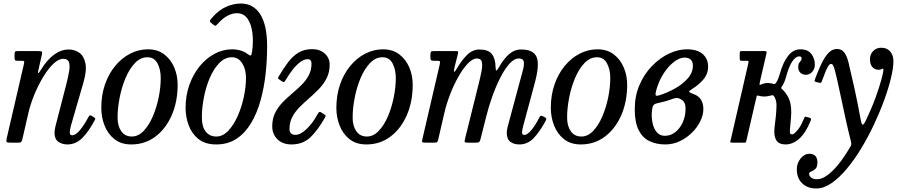

<svg xmlns="http://www.w3.org/2000/svg" viewBox="-20 -810 5120 1090"><path d="M80.5 -520H195.5Q214.5 -520 217.8 -516.5Q221 -513 217.5 -498.5L199.5 -419.5Q193.5 -395 197 -394.8Q200.5 -394.5 216 -419.5Q248.5 -472 288 -500.5Q327.5 -529 370.5 -529Q403.5 -529 429.8 -510.8Q456 -492.5 464.8 -451.2Q473.5 -410 453.5 -341L382.5 -96Q380.5 -89 378.2 -76.2Q376 -63.5 376 -60Q376 -52.5 378.8 -47.2Q381.5 -42 390.5 -42Q409.5 -42 434 -71.5Q458.5 -101 480 -142Q484.5 -150 488 -153.8Q491.5 -157.5 498.5 -153.5L511.5 -145.5Q517.5 -142 520 -139.2Q522.5 -136.5 518.5 -129Q485.5 -66 448.5 -28Q411.5 10 362.5 10Q333 10 311.2 -5.2Q289.5 -20.5 289.5 -56.5Q289.5 -62 291 -73Q292.5 -84 294.5 -92L356 -330Q367 -372.5 372.5 -405.5Q378 -438.5 371.5 -457.2Q365 -476 339 -476Q312 -476 282.2 -447.2Q252.5 -418.5 224.5 -372Q196.5 -325.5 174.5 -271.8Q152.5 -218 141 -167.5L108 -24.5Q105.5 -13 101.8 -6.5Q98 0 82.5 0H43.5Q22 0 18.2 -3.8Q14.5 -7.5 18 -24.5L116 -447.5Q119 -460.5 116 -462.8Q113 -465 102.5 -465H79.5Q67 -465 64.8 -469.5Q62.5 -474 62.5 -486.5V-500.5Q62.5 -513 65.5 -516.5Q68.5 -520 80.5 -520Z M555 -197.5Q555 -270 576.2 -331Q597.5 -392 634.5 -436.5Q671.5 -481 719.2 -505.5Q767 -530 820 -530Q875 -530 912.5 -501.2Q950 -472.5 969.2 -426.8Q988.5 -381 988.5 -329.5Q988.5 -232.5 954.8 -155.5Q921 -78.5 861.8 -34.2Q802.5 10 725.5 10Q667.5 10 629.8 -20Q592 -50 573.5 -97.5Q555 -145 555 -197.5ZM647.5 -142.5Q647.5 -94.5 668.5 -64.8Q689.5 -35 728.5 -35Q765 -35 795.2 -66.5Q825.5 -98 847.2 -148.5Q869 -199 880.8 -257Q892.5 -315 892.5 -367.5Q892.5 -415.5 874 -450.2Q855.5 -485 817 -485Q777.5 -485 746 -452Q714.5 -419 692.5 -366.5Q670.5 -314 659 -254.5Q647.5 -195 647.5 -142.5Z M1033.5 -197.5Q1033.5 -267 1054.8 -327.2Q1076 -387.5 1112.8 -433Q1149.5 -478.5 1197.2 -504.2Q1245 -530 1297.5 -530Q1324 -530 1347.8 -522.5Q1371.5 -515 1383.5 -504.5Q1399 -493.5 1403.8 -495Q1408.5 -496.5 1411.5 -520Q1419 -575 1412.8 -624.2Q1406.5 -673.5 1385 -704.2Q1363.5 -735 1324.5 -735Q1298.5 -735 1271.5 -720.5Q1244.5 -706 1221 -680Q1212.5 -670.5 1207.2 -665.8Q1202 -661 1193.5 -668L1178.5 -680.5Q1169 -688 1172.2 -694Q1175.5 -700 1184 -709.5Q1221 -752.5 1263.2 -771.2Q1305.5 -790 1347.5 -790Q1418.5 -790 1457.5 -728.8Q1496.5 -667.5 1496.5 -547.5Q1496.5 -469.5 1487.8 -390.2Q1479 -311 1459 -239.2Q1439 -167.5 1405.5 -111.2Q1372 -55 1323.2 -22.5Q1274.5 10 1207.5 10Q1144.5 10 1106.2 -21Q1068 -52 1050.8 -99.8Q1033.5 -147.5 1033.5 -197.5ZM1126 -142.5Q1126 -91 1148 -63Q1170 -35 1208 -35Q1245 -35 1275.8 -67.5Q1306.5 -100 1329.2 -151Q1352 -202 1364.2 -259.8Q1376.5 -317.5 1376.5 -367.5Q1376.5 -417.5 1354.8 -451.2Q1333 -485 1297 -485Q1257.5 -485 1225.8 -453Q1194 -421 1171.8 -369.5Q1149.5 -318 1137.8 -258.2Q1126 -198.5 1126 -142.5Z M1623.5 -78.5Q1623.5 -44.5 1657.5 -44.5Q1686 -44.5 1720.5 -77.5Q1755 -110.5 1780.5 -157.5Q1786 -167.5 1790.2 -172.2Q1794.5 -177 1801.5 -173L1818 -162.5Q1824.5 -158.5 1827.5 -155.5Q1830.5 -152.5 1825 -143Q1784.5 -70.5 1741.8 -30.2Q1699 10 1635 10Q1585 10 1555.2 -19Q1525.5 -48 1525.5 -93Q1525.5 -136 1541.5 -168.5Q1557.5 -201 1583 -227.5Q1608.5 -254 1637 -278Q1665.5 -302 1691 -327Q1716.5 -352 1732.5 -381.8Q1748.5 -411.5 1748.5 -450Q1748.5 -460 1743.5 -467Q1738.5 -474 1727.5 -474Q1706 -474 1684.5 -457.8Q1663 -441.5 1642.8 -416Q1622.5 -390.5 1605.5 -361.5Q1599.5 -351.5 1595.5 -346.5Q1591.5 -341.5 1584.5 -346L1569 -356Q1562.5 -360 1559.5 -363Q1556.5 -366 1562 -375.5Q1589 -421.5 1615.5 -456.5Q1642 -491.5 1674.5 -511.2Q1707 -531 1752 -531Q1796.5 -531 1824 -505.8Q1851.5 -480.5 1851.5 -443Q1851.5 -400.5 1835 -367.2Q1818.5 -334 1792.5 -306.8Q1766.5 -279.5 1737.5 -254.5Q1708.5 -229.5 1682.5 -203.5Q1656.5 -177.5 1640 -147.2Q1623.5 -117 1623.5 -78.5Z M1889.5 -197.5Q1889.5 -270 1910.8 -331Q1932 -392 1969 -436.5Q2006 -481 2053.8 -505.5Q2101.5 -530 2154.5 -530Q2209.5 -530 2247 -501.2Q2284.5 -472.5 2303.8 -426.8Q2323 -381 2323 -329.5Q2323 -232.5 2289.2 -155.5Q2255.5 -78.5 2196.2 -34.2Q2137 10 2060 10Q2002 10 1964.2 -20Q1926.5 -50 1908 -97.5Q1889.5 -145 1889.5 -197.5ZM1982 -142.5Q1982 -94.5 2003 -64.8Q2024 -35 2063 -35Q2099.5 -35 2129.8 -66.5Q2160 -98 2181.8 -148.5Q2203.5 -199 2215.2 -257Q2227 -315 2227 -367.5Q2227 -415.5 2208.5 -450.2Q2190 -485 2151.5 -485Q2112 -485 2080.5 -452Q2049 -419 2027 -366.5Q2005 -314 1993.5 -254.5Q1982 -195 1982 -142.5Z M2442.5 -520H2560.5Q2576.5 -520 2579.5 -518.5Q2582.5 -517 2579.5 -503.5L2561 -430.5Q2555.5 -406.5 2558 -402.5Q2560.5 -398.5 2576.5 -425.5Q2600.5 -467 2631.5 -498Q2662.5 -529 2702.5 -529Q2751.5 -529 2772 -503.5Q2792.5 -478 2793.5 -428.5Q2794 -410 2797.8 -409.5Q2801.5 -409 2812.5 -428Q2838.5 -474.5 2869.2 -501.8Q2900 -529 2939 -529Q3007.5 -529 3026 -487.2Q3044.5 -445.5 3016.5 -341L2950.5 -96Q2948.5 -89 2946 -76.2Q2943.5 -63.5 2943.5 -60Q2943.5 -44 2957 -44Q2974 -44 2997 -71.8Q3020 -99.5 3041 -141.5Q3044.5 -149 3048.2 -151.8Q3052 -154.5 3060.5 -150.5L3072.5 -144.5Q3080 -140.5 3081.2 -137.2Q3082.5 -134 3078 -125Q3045 -63 3010.2 -26.5Q2975.5 10 2928.5 10Q2897 10 2877 -5.2Q2857 -20.5 2857 -56.5Q2857 -62 2858.5 -73Q2860 -84 2862.5 -92L2926.5 -330Q2937.5 -372 2947 -405.5Q2956.5 -439 2953.8 -458.5Q2951 -478 2925.5 -478Q2898.5 -478 2871.5 -447.5Q2844.5 -417 2819.8 -368Q2795 -319 2774.8 -262.2Q2754.5 -205.5 2741.5 -153L2708 -20.5Q2704.5 -7.5 2700.2 -3.8Q2696 0 2679.5 0H2641.5Q2619 0 2617.8 -4.2Q2616.5 -8.5 2621 -26L2696.5 -330Q2707 -371.5 2713.5 -405Q2720 -438.5 2715.5 -458.2Q2711 -478 2687.5 -478Q2663.5 -478 2636.2 -449.8Q2609 -421.5 2582.8 -375.2Q2556.5 -329 2535.2 -274Q2514 -219 2502 -166L2468.5 -21Q2465 -7 2462 -3.5Q2459 0 2441.5 0H2399.5Q2377 0 2376 -4.8Q2375 -9.5 2379.5 -27L2476 -442.5Q2479 -457.5 2477.5 -461.2Q2476 -465 2462.5 -465H2445.5Q2432 -465 2427.8 -467.8Q2423.5 -470.5 2423.5 -483.5V-497.5Q2423.5 -511 2426.2 -515.5Q2429 -520 2442.5 -520Z M3107 -197.5Q3107 -270 3128.2 -331Q3149.5 -392 3186.5 -436.5Q3223.5 -481 3271.2 -505.5Q3319 -530 3372 -530Q3427 -530 3464.5 -501.2Q3502 -472.5 3521.2 -426.8Q3540.5 -381 3540.5 -329.5Q3540.5 -232.5 3506.8 -155.5Q3473 -78.5 3413.8 -34.2Q3354.5 10 3277.5 10Q3219.5 10 3181.8 -20Q3144 -50 3125.5 -97.5Q3107 -145 3107 -197.5ZM3199.5 -142.5Q3199.5 -94.5 3220.5 -64.8Q3241.5 -35 3280.5 -35Q3317 -35 3347.2 -66.5Q3377.5 -98 3399.2 -148.5Q3421 -199 3432.8 -257Q3444.5 -315 3444.5 -367.5Q3444.5 -415.5 3426 -450.2Q3407.5 -485 3369 -485Q3329.5 -485 3298 -452Q3266.5 -419 3244.5 -366.5Q3222.5 -314 3211 -254.5Q3199.5 -195 3199.5 -142.5Z M3583.5 -190Q3583.5 -265 3610.2 -327.2Q3637 -389.5 3681 -435Q3725 -480.5 3777 -505.2Q3829 -530 3880 -530Q3938.5 -530 3969.2 -503.2Q4000 -476.5 4000 -432Q4000 -390 3972.8 -358.5Q3945.5 -327 3909.5 -305Q3890 -293 3892.2 -288.8Q3894.5 -284.5 3918.5 -275.5Q3973 -256 3973 -190Q3973 -157.5 3956 -122.5Q3939 -87.5 3909 -57.5Q3879 -27.5 3840 -8.8Q3801 10 3756.5 10Q3706.5 10 3667.2 -8.8Q3628 -27.5 3605.8 -71.2Q3583.5 -115 3583.5 -190ZM3723 -269Q3767.5 -283 3811.2 -307.2Q3855 -331.5 3884.2 -364.5Q3913.5 -397.5 3913.5 -437Q3913.5 -483 3865.5 -483Q3838.5 -483 3807 -459.2Q3775.5 -435.5 3748.2 -394Q3721 -352.5 3705.5 -298Q3700 -278 3702.2 -270.5Q3704.5 -263 3723 -269ZM3789.5 -245.5Q3768 -237.5 3747.8 -232.5Q3727.5 -227.5 3709.5 -223.5Q3692.5 -219.5 3687.5 -209.2Q3682.5 -199 3680.5 -175Q3678 -140.5 3685 -109.5Q3692 -78.5 3709.2 -58.8Q3726.5 -39 3754 -39Q3787.5 -39 3814.2 -60.2Q3841 -81.5 3856.5 -116.5Q3872 -151.5 3872 -192.5Q3872 -219 3862.5 -231.2Q3853 -243.5 3838.5 -250Q3827 -255 3816 -253.2Q3805 -251.5 3789.5 -245.5Z M4581 -121.5Q4552.5 -53 4516.2 -21.5Q4480 10 4440 10Q4401 10 4386.5 -14.8Q4372 -39.5 4377 -85L4384.5 -150Q4388 -183.5 4388.2 -211.2Q4388.5 -239 4376.5 -260.5Q4370 -270 4364.8 -269.5Q4359.5 -269 4349 -266Q4334 -262 4319.5 -262Q4303 -262 4289.5 -266Q4282 -268 4279 -267.8Q4276 -267.5 4274.5 -259L4217 -10.5Q4215.5 -4 4214 -2Q4212.5 0 4204 0H4139.5Q4125 0 4125.5 -4Q4126 -8 4129 -18.5L4228 -449.5Q4230.5 -459.5 4229.2 -462.2Q4228 -465 4218 -465H4190.5Q4182.5 -465 4181 -468.8Q4179.5 -472.5 4179.5 -480.5V-506Q4179.5 -513 4181 -516.5Q4182.5 -520 4189.5 -520H4321Q4330.5 -520 4331.5 -515.8Q4332.5 -511.5 4331 -505L4295 -350Q4291.5 -333 4292 -329.8Q4292.5 -326.5 4301.5 -330.5Q4312.5 -335.5 4321.8 -337.2Q4331 -339 4338 -339Q4350 -339 4361.5 -336Q4371.5 -333 4376.5 -332.8Q4381.5 -332.5 4389 -345.5Q4394.5 -354.5 4399 -366.2Q4403.5 -378 4407.5 -392Q4426 -458 4454.8 -494Q4483.5 -530 4524 -530Q4566 -530 4586 -503.8Q4606 -477.5 4606 -444Q4606 -418.5 4591 -402Q4576 -385.5 4555 -385.5Q4535.5 -385.5 4523.5 -397.5Q4511.5 -409.5 4511.5 -428Q4511.5 -444 4516.2 -451.8Q4521 -459.5 4525.8 -464.8Q4530.5 -470 4531 -478Q4531 -490 4517 -490Q4498 -490 4478.2 -462Q4458.5 -434 4441.5 -370Q4433.5 -341.5 4419.5 -320Q4413 -310.5 4415.2 -308.5Q4417.5 -306.5 4425 -299Q4452 -272.5 4463.8 -236Q4475.5 -199.5 4470.5 -141L4464.5 -74.5Q4463 -58 4465.8 -52.5Q4468.5 -47 4477.5 -47Q4486 -47 4505.8 -69Q4525.5 -91 4542 -132Q4546.5 -143.5 4549 -146.2Q4551.5 -149 4562 -145.5L4573.5 -142.5Q4582.5 -139.5 4584 -136Q4585.5 -132.5 4581 -121.5Z M4967.5 -414Q4945 -414 4931.8 -430.2Q4918.5 -446.5 4919 -475Q4919 -501 4936.8 -520Q4954.5 -539 4983 -539Q5015 -539 5033.5 -518Q5052 -497 5052 -462.5Q5052 -424.5 5038.2 -367.2Q5024.5 -310 4999.8 -242Q4975 -174 4942 -103.8Q4909 -33.5 4869.8 31.5Q4830.5 96.5 4787.5 148Q4744.5 199.5 4700.5 229.8Q4656.5 260 4614.5 260Q4564 260 4533.8 230.5Q4503.5 201 4503.5 151Q4503.5 116.5 4525.2 89.8Q4547 63 4574 63Q4620.5 63 4620.5 112Q4620.5 138.5 4608.8 149Q4597 159.5 4585.2 163.8Q4573.5 168 4573.5 176Q4573.5 189 4585 198.2Q4596.5 207.5 4619 207.5Q4646 207.5 4676.8 185Q4707.5 162.5 4739 123.8Q4770.5 85 4799 37Q4806.5 25 4809.8 19Q4813 13 4812.8 6Q4812.5 -1 4808.5 -16.5Q4795 -69.5 4781.5 -130.8Q4768 -192 4755.8 -250.8Q4743.5 -309.5 4733 -355.5Q4722.5 -401.5 4715.5 -424.5Q4713 -432.5 4709 -439.8Q4705 -447 4697.5 -447Q4689.5 -447 4681 -432.8Q4672.5 -418.5 4664 -396.8Q4655.5 -375 4647.5 -353.5Q4644 -344 4641.5 -341Q4639 -338 4630.5 -340.5L4616.5 -343.5Q4603.5 -346.5 4604.2 -351.2Q4605 -356 4609.5 -368Q4624 -406 4641.2 -443.8Q4658.5 -481.5 4680.8 -506.8Q4703 -532 4732 -532Q4757.5 -532 4772.5 -512.5Q4787.5 -493 4796.5 -457.5Q4810 -402.5 4829.2 -315.5Q4848.5 -228.5 4866.5 -130Q4872 -100.5 4878.5 -102.2Q4885 -104 4895.5 -126Q4928.5 -195 4950.8 -256.5Q4973 -318 4984.2 -360.5Q4995.5 -403 4995.5 -414Q4995.5 -420 4992 -420Q4989.5 -420 4983.8 -417Q4978 -414 4967.5 -414Z"/></svg>

Font: Besley* Narrow
Style: Italic
Weight: 400
Width: 4
Italic angle: -13°
Designer: Owen Earl
Foundry: indestructible type*
Version: Version 3.000; ttfautohint (v1.8.3)